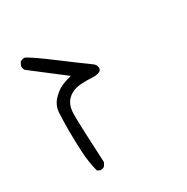

<svg xmlns="http://www.w3.org/2000/svg" viewBox="-132 -552 763 782"><g transform="rotate(-30 250.0 -161.5)"><path d="M150.9 92.8Q142.1 -80.1 142.1 -129.4Q142.1 -142.6 142.6 -148.9Q145.5 -183.1 165 -202.6Q182.6 -220.2 208 -226.1Q223.6 -230 256.3 -230Q272.9 -230 293.9 -229Q304.7 -230 311.5 -232.4Q321.8 -235.8 324.2 -242.2Q325.7 -245.6 325.7 -251Q325.7 -262.2 314.9 -272Q273.9 -301.3 194.3 -361.3Q114.7 -421.4 85.9 -436.5Q83 -437 80.6 -437Q69.3 -437 61.5 -430.2L54.2 -415.5Q53.7 -414.1 53.7 -413.1Q53.7 -400.9 60.1 -393.6L209.5 -278.8L184.6 -271.5Q147.5 -260.7 120.6 -232.9Q94.7 -206.5 93.3 -171.4Q91.3 -131.3 91.3 -87.9Q91.3 -44.4 94 8.3Q96.7 61 108.9 107.9L120.6 113.8Q122.1 114.3 125.2 114.3Q128.4 114.3 133.1 113Q137.7 111.8 142.1 108.4Z"/></g></svg>

Font: NaikaiFont
Style: ExtraLight
Weight: 200
Version: Version 1.89